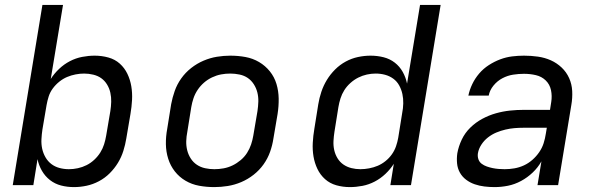

<svg xmlns="http://www.w3.org/2000/svg" viewBox="-20 -755 2440 783"><path d="M282 8Q254 8 229 1.5Q204 -5 184 -20.5Q164 -36 151 -58.5Q138 -81 133 -106L116 0H32L153 -735H237L187 -433Q201 -455 221 -474Q241 -493 265 -505.5Q289 -518 315 -523Q341 -528 366 -528Q395 -528 422 -520.5Q449 -513 468.5 -495.5Q488 -478 499.5 -454Q511 -430 515.5 -403Q520 -376 518.5 -347.5Q517 -319 512 -290L495 -190Q491 -165 483 -139.5Q475 -114 461 -91Q447 -68 427.5 -48.5Q408 -29 383.5 -16Q359 -3 333 2.5Q307 8 282 8ZM261 -65Q279 -65 297.5 -69Q316 -73 333 -81.5Q350 -90 364.5 -103.5Q379 -117 389 -133Q399 -149 404.5 -166.5Q410 -184 413 -202L430 -302Q433 -321 433.5 -340Q434 -359 430 -377Q426 -395 416.5 -410.5Q407 -426 393 -436Q379 -446 360.5 -450.5Q342 -455 323 -455Q306 -455 288 -451.5Q270 -448 253.5 -441Q237 -434 222 -422Q207 -410 195.5 -394.5Q184 -379 178.5 -361.5Q173 -344 170 -327L153 -227Q150 -207 149 -187Q148 -167 152 -148.5Q156 -130 165.5 -113.5Q175 -97 189.5 -86Q204 -75 222.5 -70Q241 -65 261 -65Z M854 8Q822 8 792 2.5Q762 -3 736.5 -18Q711 -33 693 -56Q675 -79 666 -107.5Q657 -136 656.5 -167Q656 -198 662 -230L678 -330Q683 -357 692.5 -384Q702 -411 719 -435Q736 -459 759.5 -477.5Q783 -496 810 -507.5Q837 -519 864.5 -523.5Q892 -528 919 -528Q951 -528 981 -522.5Q1011 -517 1036.5 -502Q1062 -487 1080.5 -464Q1099 -441 1107.5 -412.5Q1116 -384 1116.5 -353Q1117 -322 1112 -290L1095 -190Q1091 -163 1081.5 -136Q1072 -109 1055 -85Q1038 -61 1014.5 -42.5Q991 -24 964 -12.5Q937 -1 909 3.5Q881 8 854 8ZM854 -65Q873 -65 892 -68.5Q911 -72 928.5 -80.5Q946 -89 961.5 -102Q977 -115 987.5 -131.5Q998 -148 1004 -166Q1010 -184 1013 -202L1030 -302Q1033 -322 1033.5 -341Q1034 -360 1029.5 -378Q1025 -396 1015 -411.5Q1005 -427 990.5 -437Q976 -447 957 -451Q938 -455 919 -455Q900 -455 881.5 -451.5Q863 -448 845 -439.5Q827 -431 812 -418Q797 -405 786 -388.5Q775 -372 769 -354Q763 -336 760 -318L744 -218Q740 -198 739.5 -179Q739 -160 743.5 -142Q748 -124 758 -108.5Q768 -93 783 -83Q798 -73 816.5 -69Q835 -65 854 -65Z M1407 8Q1378 8 1351.5 0.5Q1325 -7 1305.5 -24.5Q1286 -42 1274.5 -66Q1263 -90 1258.5 -117Q1254 -144 1255.5 -172.5Q1257 -201 1262 -230L1278 -330Q1282 -355 1290.5 -380.5Q1299 -406 1313 -429Q1327 -452 1346.5 -471.5Q1366 -491 1390 -504Q1414 -517 1440 -522.5Q1466 -528 1491 -528Q1519 -528 1544.5 -521.5Q1570 -515 1590 -499.5Q1610 -484 1622.5 -461.5Q1635 -439 1640 -414L1693 -735H1777L1656 0H1572L1586 -87Q1572 -65 1552 -46Q1532 -27 1508 -14.5Q1484 -2 1458 3Q1432 8 1407 8ZM1450 -65Q1467 -65 1485.5 -68.5Q1504 -72 1520.5 -79Q1537 -86 1552 -98Q1567 -110 1578 -125.5Q1589 -141 1595 -158.5Q1601 -176 1604 -193L1620 -293Q1624 -313 1624.5 -333Q1625 -353 1621 -371.5Q1617 -390 1608 -406.5Q1599 -423 1584 -434Q1569 -445 1550.5 -450Q1532 -455 1512 -455Q1494 -455 1476 -451Q1458 -447 1441 -438.5Q1424 -430 1409 -416.5Q1394 -403 1384 -387Q1374 -371 1368.5 -353.5Q1363 -336 1360 -318L1344 -218Q1341 -199 1340 -180Q1339 -161 1343 -143Q1347 -125 1356.5 -109.5Q1366 -94 1380.5 -84Q1395 -74 1413 -69.5Q1431 -65 1450 -65Z M1997 8Q1976 8 1955.5 5.5Q1935 3 1916 -3.5Q1897 -10 1881 -22Q1865 -34 1855.5 -51Q1846 -68 1844 -88.5Q1842 -109 1845 -130Q1850 -158 1863 -185.5Q1876 -213 1898 -234.5Q1920 -256 1947 -270.5Q1974 -285 2002.5 -293Q2031 -301 2059.5 -304Q2088 -307 2116 -307H2223L2228 -339Q2232 -364 2227 -387.5Q2222 -411 2205.5 -427Q2189 -443 2165.5 -448.5Q2142 -454 2117 -454Q2095 -454 2072.5 -450.5Q2050 -447 2029 -436Q2008 -425 1992.5 -406Q1977 -387 1973 -365H1890Q1895 -389 1906 -412Q1917 -435 1934 -455Q1951 -475 1973.5 -489.5Q1996 -504 2020 -513Q2044 -522 2068.5 -525Q2093 -528 2117 -528Q2146 -528 2174 -524Q2202 -520 2226.5 -509Q2251 -498 2270.5 -479.5Q2290 -461 2301 -436.5Q2312 -412 2313.5 -384Q2315 -356 2310 -327L2256 0H2172L2188 -97Q2174 -72 2152.5 -51.5Q2131 -31 2105 -17Q2079 -3 2051.5 2.5Q2024 8 1997 8ZM2038 -65Q2058 -65 2078 -68.5Q2098 -72 2116.5 -80.5Q2135 -89 2151 -103Q2167 -117 2179 -134.5Q2191 -152 2197 -171Q2203 -190 2206 -210L2210 -234H2115Q2097 -234 2078.5 -232.5Q2060 -231 2041 -226.5Q2022 -222 2004 -214.5Q1986 -207 1970 -194.5Q1954 -182 1943 -165Q1932 -148 1929 -130Q1927 -117 1931 -105.5Q1935 -94 1944.5 -87Q1954 -80 1965.5 -76Q1977 -72 1989 -69.5Q2001 -67 2013.5 -66Q2026 -65 2038 -65Z"/></svg>

Font: Iosevka Aile
Style: Italic
Weight: 400
Italic angle: -9°
Designer: Belleve Invis
Foundry: Belleve Invis
Version: Version 28.0.1; ttfautohint (v1.8.4)